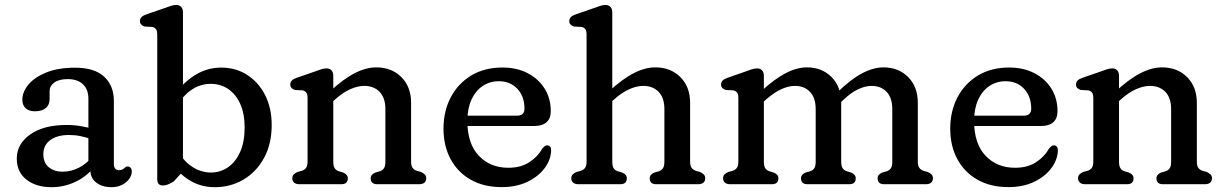

<svg xmlns="http://www.w3.org/2000/svg" viewBox="-20 -758 5036 790"><path d="M351.7 -58.8V-77.2L343.7 -88.8V-351.5Q343.7 -390.6 321.1 -411.5Q298.6 -432.5 258.6 -432.5Q222.5 -432.5 203.3 -418.3Q184.1 -404.1 184.1 -383.7V-350.3Q184.1 -326.3 168.1 -313.2Q152.1 -300.1 123.5 -300.1Q98.7 -300.1 85.3 -313Q71.9 -326 71.9 -347.3Q71.9 -380 97.3 -410.3Q122.7 -440.6 171.2 -460.1Q219.7 -479.5 288.6 -479.5Q369.1 -479.5 408.8 -442.3Q448.5 -405 448.5 -343.1V-81.6Q448.5 -70.8 454.3 -64.3Q460 -57.7 470.2 -57.7Q477.7 -57.7 482.3 -60Q486.8 -62.2 490.1 -65.1Q493.5 -68.1 496.7 -70.6Q499.9 -73 504.2 -73Q512.3 -73 517.3 -67.5Q522.3 -62 522.3 -52.4Q522.3 -37 511.8 -22.1Q501.2 -7.2 482.4 2.5Q463.6 12.2 438.5 12.2Q401.1 12.2 376.4 -6.4Q351.7 -24.9 351.7 -58.8ZM49.1 -105.3Q49.1 -166 104.4 -204.9Q159.8 -243.8 253.8 -243.8Q284.6 -243.8 313.7 -238.9Q342.7 -234 363.9 -226L354.3 -185.8Q334.1 -193.1 311.8 -197.8Q289.5 -202.6 264 -202.6Q215.5 -202.6 186.9 -181.6Q158.3 -160.6 158.3 -123.9Q158.3 -87.9 180.9 -69.7Q203.5 -51.5 237.3 -51.5Q273.4 -51.5 306 -68.7Q338.6 -85.8 362.3 -116.9L374.7 -80.7Q343.6 -36.2 294.8 -12Q246 12.2 192.1 12.2Q128.9 12.2 89 -18.9Q49.1 -50 49.1 -105.3Z M732.8 -707.6V-53.2L694.8 -11.4Q684.1 -4.8 672.7 0.2Q661.3 5.2 649.2 5.2Q639.4 5.2 633.2 -1Q627 -7.2 627 -19.8V-615.2Q627 -631.4 621.6 -638.3Q616.3 -645.2 606.4 -647.2L575.4 -648.8Q566.5 -651.4 561.1 -657Q555.8 -662.6 555.8 -671.2Q555.8 -680.6 562.1 -687.4Q568.5 -694.2 581.4 -698.6L656.8 -724.6Q671.5 -730.1 683.2 -733.9Q694.9 -737.6 705 -737.6Q718 -737.6 725.4 -729.5Q732.8 -721.4 732.8 -707.6ZM705.7 -318.4 688 -351.8Q725.3 -411.9 777.5 -445.9Q829.6 -479.9 889.9 -479.9Q950.6 -479.9 997.6 -449.4Q1044.6 -418.9 1071.3 -365.8Q1097.9 -312.6 1097.9 -243.6Q1097.9 -165.7 1066.5 -108.2Q1035.1 -50.7 982.1 -19.3Q929 12.2 863.5 12.2Q803.6 12.2 754.9 -19.2Q706.2 -50.7 678.9 -104.7L705.9 -148.8Q730.9 -98.7 768.4 -73.4Q805.8 -48.1 847.7 -48.1Q887 -48.1 918.4 -70Q949.9 -91.8 968.2 -133.1Q986.6 -174.4 986.6 -233.1Q986.6 -290.1 968.5 -330.4Q950.4 -370.7 918.9 -391.8Q887.5 -413 847.4 -413Q803.6 -413 767.7 -388.2Q731.8 -363.5 705.7 -318.4Z M1351.3 -446.6V-93.4Q1351.3 -74.5 1357.1 -65.8Q1362.8 -57.1 1373.9 -53.4L1392.1 -48Q1411.1 -40 1411.1 -24.4Q1411.1 0 1384.1 0H1211.7Q1198.3 0 1190.5 -6.4Q1182.7 -12.8 1182.7 -24.4Q1182.7 -34 1188.3 -40Q1193.9 -46 1204.1 -50.4L1222.5 -55.4Q1233.4 -59.1 1239.4 -67.4Q1245.5 -75.7 1245.5 -93.4V-354.2Q1245.5 -370.4 1240.1 -377.3Q1234.8 -384.2 1224.9 -386.2L1193.9 -387.8Q1185 -390.6 1179.6 -396.1Q1174.3 -401.6 1174.3 -410.2Q1174.3 -419.6 1180.6 -426.4Q1187 -433.2 1199.9 -437.6L1275.3 -463.6Q1290 -469.1 1301.7 -472.9Q1313.4 -476.6 1323.5 -476.6Q1336.5 -476.6 1343.9 -468.5Q1351.3 -460.4 1351.3 -446.6ZM1334.5 -327.4 1309.1 -355.8 1336.3 -380.8Q1391.8 -432.4 1438.9 -456.6Q1485.9 -480.8 1528.2 -480.8Q1591.3 -480.8 1631.4 -440.8Q1671.5 -400.7 1671.5 -335.2V-93.4Q1671.5 -75.7 1677.6 -67.3Q1683.6 -58.9 1694.5 -55.4L1712.3 -50.4Q1722.5 -45.6 1728.1 -39.8Q1733.7 -34 1733.7 -24.4Q1733.7 -12.8 1726.2 -6.4Q1718.6 0 1704.7 0H1532.3Q1505.3 0 1505.3 -24.4Q1505.3 -40 1524.3 -48L1543.1 -53.4Q1554.2 -57.1 1559.9 -65.8Q1565.7 -74.5 1565.7 -93.4V-308.8Q1565.7 -355.4 1542 -380Q1518.3 -404.6 1478.6 -404.6Q1452.2 -404.6 1421.7 -391.2Q1391.1 -377.8 1357.5 -347.8Z M2246.2 -300.8Q2246.2 -270.6 2228.8 -255.1Q2211.4 -239.6 2178.6 -239.6H1866.2V-282H2106.4Q2138 -282 2138 -310.4Q2138 -361.4 2108.7 -392.6Q2079.4 -423.8 2032.8 -423.8Q1995 -423.8 1965.6 -403.9Q1936.2 -384 1919.6 -347.4Q1903 -310.8 1903 -260.4Q1903 -167 1950 -117.4Q1996.9 -67.7 2071.8 -67.7Q2123.3 -67.7 2158.4 -90.9Q2193.4 -114.1 2209.6 -144.5Q2216.3 -152.7 2221.2 -156.5Q2226 -160.3 2232 -159.9Q2239.2 -159.7 2243.5 -154.4Q2247.8 -149 2247.8 -138.7Q2246.3 -99.9 2220.5 -65.6Q2194.7 -31.2 2149.6 -9.7Q2104.4 11.9 2044.3 11.9Q1970.7 11.9 1916.9 -18.6Q1863.1 -49.2 1833.9 -103.6Q1804.8 -158 1804.8 -228.8Q1804.8 -300.5 1834.5 -357.3Q1864.3 -414.1 1918.7 -447.2Q1973.2 -480.2 2047.2 -480.2Q2106.2 -480.2 2151 -457Q2195.8 -433.7 2221 -393.3Q2246.2 -352.8 2246.2 -300.8Z M2482.5 -327.4 2457.1 -355.8 2484.3 -380.8Q2539.8 -432.4 2586.9 -456.6Q2633.9 -480.8 2676.2 -480.8Q2739.3 -480.8 2779.4 -440.8Q2819.5 -400.7 2819.5 -335.2V-93.4Q2819.5 -75.7 2825.7 -67.4Q2831.8 -59.1 2842.5 -55.4L2860.3 -50.4Q2870.5 -45.6 2876.1 -39.8Q2881.7 -34 2881.7 -24.4Q2881.7 -12.8 2874.2 -6.4Q2866.6 0 2852.7 0H2680.3Q2653.3 0 2653.3 -24.4Q2653.3 -40 2672.3 -48L2691.1 -53.4Q2702.2 -57.1 2707.9 -65.8Q2713.7 -74.5 2713.7 -93.4V-308.8Q2713.7 -355.6 2690 -380.1Q2666.3 -404.6 2626.6 -404.6Q2600.2 -404.6 2569.7 -391.2Q2539.1 -377.8 2505.5 -347.8ZM2499.3 -707.6V-93.4Q2499.3 -74.5 2505.1 -65.8Q2510.8 -57.1 2521.9 -53.4L2540.1 -48Q2559.1 -40 2559.1 -24.4Q2559.1 0 2532.1 0H2359.7Q2346.3 0 2338.5 -6.4Q2330.7 -12.8 2330.7 -24.4Q2330.7 -34 2336.3 -40Q2341.9 -46 2352.1 -50.4L2370.5 -55.4Q2381.4 -59.1 2387.4 -67.4Q2393.5 -75.7 2393.5 -93.4V-615.2Q2393.5 -631.4 2388.1 -638.3Q2382.8 -645.2 2372.9 -647.2L2341.9 -648.8Q2333 -651.4 2327.6 -657Q2322.3 -662.6 2322.3 -671.2Q2322.3 -680.6 2328.6 -687.4Q2335 -694.2 2347.9 -698.6L2423.3 -724.6Q2438 -730.1 2449.7 -733.9Q2461.4 -737.6 2471.5 -737.6Q2484.5 -737.6 2491.9 -729.5Q2499.3 -721.4 2499.3 -707.6Z M3123 -446.6V-93.4Q3123 -74.5 3128.8 -65.8Q3134.5 -57.1 3145.6 -53.4L3163.8 -48Q3182.8 -40 3182.8 -24.4Q3182.8 0 3155.8 0H2984.2Q2970.8 0 2963 -6.4Q2955.2 -12.8 2955.2 -24.4Q2955.2 -34 2960.8 -40Q2966.4 -46 2976.6 -50.4L2995 -55.4Q3005.9 -59.1 3011.9 -67.4Q3018 -75.7 3018 -93.4V-354.2Q3018 -370.4 3012.6 -377.3Q3007.3 -384.2 2997.4 -386.2L2966.4 -387.8Q2957.5 -390.6 2952.1 -396.1Q2946.8 -401.6 2946.8 -410.2Q2946.8 -419.6 2953.1 -426.4Q2959.5 -433.2 2972.4 -437.6L3047 -463.6Q3061.7 -469.1 3073.4 -472.9Q3085.1 -476.6 3095.2 -476.6Q3108.2 -476.6 3115.6 -468.5Q3123 -460.4 3123 -446.6ZM3108.2 -327.4 3082.8 -355.8 3110 -380.8Q3165.3 -432.2 3211.8 -456.5Q3258.2 -480.8 3299.9 -480.8Q3362 -480.8 3401.6 -440.8Q3441.2 -400.7 3441.2 -335.2V-93.4Q3441.2 -74.5 3447 -65.9Q3452.7 -57.3 3463.8 -53.4L3482 -48Q3501 -40 3501 -24.4Q3501 0 3474 0H3302.8Q3275.8 0 3275.8 -24.4Q3275.8 -40 3294.8 -48L3313.6 -53.4Q3324.7 -57.1 3330.4 -65.8Q3336.2 -74.5 3336.2 -93.4V-308.8Q3336.2 -355.6 3312.8 -380.1Q3289.4 -404.6 3250.7 -404.6Q3224.7 -404.6 3194.8 -391.1Q3164.8 -377.6 3131.2 -347.8ZM3431.2 -329.2 3405.8 -358.8 3425.2 -377.8Q3479.9 -431.3 3526.7 -456.1Q3573.4 -480.8 3615.1 -480.8Q3677.2 -480.8 3716.8 -440.8Q3756.4 -400.7 3756.4 -335.2V-93.4Q3756.4 -75.7 3762.6 -67.4Q3768.7 -59.1 3779.4 -55.4L3797.2 -50.4Q3807.4 -45.6 3813 -39.8Q3818.6 -34 3818.6 -24.4Q3818.6 -12.8 3811.1 -6.4Q3803.5 0 3789.6 0H3618Q3591 0 3591 -24.4Q3591 -40 3610 -48L3628.8 -53.4Q3639.9 -57.1 3645.6 -65.8Q3651.4 -74.5 3651.4 -93.4V-308.8Q3651.4 -355.6 3628 -380.1Q3604.6 -404.6 3565.9 -404.6Q3539.9 -404.6 3509.7 -390.2Q3479.4 -375.8 3446.4 -343.6Z M4331.2 -300.8Q4331.2 -270.6 4313.8 -255.1Q4296.4 -239.6 4263.6 -239.6H3951.2V-282H4191.4Q4223 -282 4223 -310.4Q4223 -361.4 4193.7 -392.6Q4164.4 -423.8 4117.8 -423.8Q4080 -423.8 4050.6 -403.9Q4021.2 -384 4004.6 -347.4Q3988 -310.8 3988 -260.4Q3988 -167 4035 -117.4Q4081.9 -67.7 4156.8 -67.7Q4208.3 -67.7 4243.4 -90.9Q4278.4 -114.1 4294.6 -144.5Q4301.3 -152.7 4306.2 -156.5Q4311 -160.3 4317 -159.9Q4324.2 -159.7 4328.5 -154.4Q4332.8 -149 4332.8 -138.7Q4331.3 -99.9 4305.5 -65.6Q4279.7 -31.2 4234.6 -9.7Q4189.4 11.9 4129.3 11.9Q4055.7 11.9 4001.9 -18.6Q3948.1 -49.2 3918.9 -103.6Q3889.8 -158 3889.8 -228.8Q3889.8 -300.5 3919.5 -357.3Q3949.3 -414.1 4003.7 -447.2Q4058.2 -480.2 4132.2 -480.2Q4191.2 -480.2 4236 -457Q4280.8 -433.7 4306 -393.3Q4331.2 -352.8 4331.2 -300.8Z M4584.3 -446.6V-93.4Q4584.3 -74.5 4590.1 -65.8Q4595.8 -57.1 4606.9 -53.4L4625.1 -48Q4644.1 -40 4644.1 -24.4Q4644.1 0 4617.1 0H4444.7Q4431.3 0 4423.5 -6.4Q4415.7 -12.8 4415.7 -24.4Q4415.7 -34 4421.3 -40Q4426.9 -46 4437.1 -50.4L4455.5 -55.4Q4466.4 -59.1 4472.4 -67.4Q4478.5 -75.7 4478.5 -93.4V-354.2Q4478.5 -370.4 4473.1 -377.3Q4467.8 -384.2 4457.9 -386.2L4426.9 -387.8Q4418 -390.6 4412.6 -396.1Q4407.3 -401.6 4407.3 -410.2Q4407.3 -419.6 4413.6 -426.4Q4420 -433.2 4432.9 -437.6L4508.3 -463.6Q4523 -469.1 4534.7 -472.9Q4546.4 -476.6 4556.5 -476.6Q4569.5 -476.6 4576.9 -468.5Q4584.3 -460.4 4584.3 -446.6ZM4567.5 -327.4 4542.1 -355.8 4569.3 -380.8Q4624.8 -432.4 4671.9 -456.6Q4718.9 -480.8 4761.2 -480.8Q4824.3 -480.8 4864.4 -440.8Q4904.5 -400.7 4904.5 -335.2V-93.4Q4904.5 -75.7 4910.6 -67.3Q4916.6 -58.9 4927.5 -55.4L4945.3 -50.4Q4955.5 -45.6 4961.1 -39.8Q4966.7 -34 4966.7 -24.4Q4966.7 -12.8 4959.2 -6.4Q4951.6 0 4937.7 0H4765.3Q4738.3 0 4738.3 -24.4Q4738.3 -40 4757.3 -48L4776.1 -53.4Q4787.2 -57.1 4792.9 -65.8Q4798.7 -74.5 4798.7 -93.4V-308.8Q4798.7 -355.4 4775 -380Q4751.3 -404.6 4711.6 -404.6Q4685.2 -404.6 4654.7 -391.2Q4624.1 -377.8 4590.5 -347.8Z"/></svg>

Font: Fraunces SuperSoft
Style: Regular
Weight: 900
Version: Version 1.000;[b76b70a41]